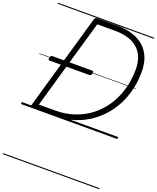

<svg xmlns="http://www.w3.org/2000/svg" viewBox="-255 -1154 1471 1799"><g transform="rotate(20 480.5 -255.0)"><path d="M117 0Q89 0 94 -19L370 -979Q373 -989 380 -993.5Q387 -998 403 -998H598Q683 -998 750.5 -976.5Q818 -955 864.5 -913.5Q911 -872 935.5 -811Q960 -750 960 -671Q960 -554 929.5 -452Q899 -350 842 -267Q785 -184 706 -124Q627 -64 530 -32Q433 0 322 0ZM159 -52H322Q421 -52 509 -81Q597 -110 668.5 -164.5Q740 -219 791.5 -295.5Q843 -372 871.5 -467Q900 -562 900 -671Q900 -740 879 -792Q858 -844 818.5 -878Q779 -912 723 -929Q667 -946 596 -946H416ZM115 -474Q103 -474 100.5 -480.5Q98 -487 101 -498Q103 -509 108 -515.5Q113 -522 126 -522H518Q531 -522 532.5 -515Q534 -508 532 -498Q530 -487 524.5 -480.5Q519 -474 507 -474ZM0 490H961V500H0ZM0 -20H961V0H0ZM0 -505H961V-500H0ZM0 -1010H961V-1000H0Z"/></g></svg>

Font: Playwrite AU QLD Guides
Style: Regular
Weight: 400
Designer: Veronika Burian, José Scaglione
Foundry: TypeTogether
Version: Version 1.003